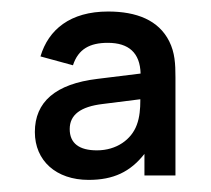

<svg xmlns="http://www.w3.org/2000/svg" viewBox="-20 -574 358 325"><path d="M266.5 -504C248.5 -540 211 -554.5 163 -554.5C99 -554.5 62 -524 48.5 -478.5L103.5 -463.5C112.5 -491 132 -501.5 162.5 -501.5C198 -501.5 217 -484.5 218 -449.5L145 -440.5C74 -432 39 -401.5 39 -350.5C39 -302 75 -269.5 130 -269.5C172 -269.5 200.5 -283 224.5 -313.5V-277H277V-443C277 -466 276 -485 266.5 -504ZM217.5 -406V-403C217.5 -391 216.5 -375.5 211.5 -362.5C202.5 -338 177.5 -319.5 144 -319.5C114 -319.5 98 -331.5 98 -355.5C98 -379.5 116 -393.5 154 -398Z"/></svg>

Font: Vela Sans SemBd
Style: Regular
Weight: 600
Designer: Principal design: Mikhail Sharanda - project Manrope.
Design modification: Ravid Balaliev
Foundry: Mikhail Sharanda
Version: Version 1.001